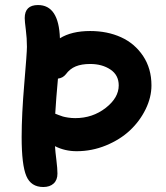

<svg xmlns="http://www.w3.org/2000/svg" viewBox="-20 -772 659 762"><path d="M151.9 -29.8Q103 -29.8 84.5 -73.5Q65.9 -117.2 65.9 -228Q65.9 -316.9 76.4 -440.2Q86.9 -563.5 86.9 -585.9Q86.9 -620.1 82.5 -653.8Q78.1 -687.5 78.1 -700.2Q78.1 -752 130.9 -752Q213.4 -752 217.8 -620.1Q264.2 -648.9 337.9 -648.9Q405.8 -648.9 460.2 -624.3Q514.6 -599.6 547.9 -549.8Q581.1 -500 581.1 -433.1Q581.1 -385.7 557.9 -338.4Q534.7 -291 495.6 -254.4Q456.5 -217.8 400.6 -194.8Q344.7 -171.9 284.2 -171.9Q237.3 -171.9 198.2 -191.9Q199.7 -168.9 203.9 -136Q208 -103 208 -83Q208 -57.6 192.9 -43.7Q177.7 -29.8 151.9 -29.8ZM241.2 -477.1Q229.5 -462.4 210 -460Q202.6 -379.4 199.2 -320.8Q201.7 -319.8 212.2 -315.7Q222.7 -311.5 229.5 -309.6Q236.3 -307.6 250 -305.4Q263.7 -303.2 278.8 -303.2Q347.2 -303.2 399.2 -343.5Q451.2 -383.8 451.2 -433.1Q451.2 -474.1 418.2 -496.1Q385.3 -518.1 337.9 -518.1Q303.7 -518.1 280.5 -508.5Q257.3 -499 241.2 -477.1Z"/></svg>

Font: Shantell Sans Irregular Bouncy
Style: Regular
Weight: 600
Designer: Stephen Nixon, Anya Danilova, Shantell Martin
Foundry: Arrow Type
Version: Version 1.006;[9816181b4]